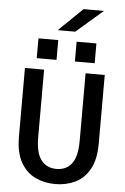

<svg xmlns="http://www.w3.org/2000/svg" viewBox="-69 -1149 788 1208"><g transform="rotate(5 325.0 -545.0)"><path d="M326 11Q257.5 11 200.2 -16.2Q143 -43.5 108.2 -104.8Q73.5 -166 73.5 -268V-700H194.5V-273.5Q194.5 -174 229.5 -129.2Q264.5 -84.5 326 -84.5Q388 -84.5 422.2 -129.2Q456.5 -174 456.5 -273.5V-700H577.5V-268Q577.5 -166 543.2 -104.8Q509 -43.5 452 -16.2Q395 11 326 11ZM142 -893H267V-768H142ZM383 -893H508V-768H383ZM368.5 -955H258L409 -1101H537.5Z"/></g></svg>

Font: Trispace Medium
Style: Regular
Weight: 500
Designer: Tyler Finck
Foundry: Etcetera Type Company
Version: Version 1.210; ttfautohint (v1.8.3)